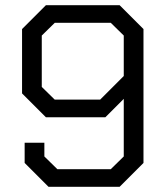

<svg xmlns="http://www.w3.org/2000/svg" viewBox="-20 -720 643 740"><path d="M75 -92V-170H151V-117L201 -68H407L457 -117V-339L386 -268H157L65 -360V-608L157 -700H441L533 -608V-92L441 0H167ZM366 -336 457 -427V-583L407 -632H191L141 -583V-385L191 -336Z"/></svg>

Font: Chakra Petch
Style: Regular
Weight: 400
Designer: Katatrad Aksorn Co.,Ltd.
Foundry: Cadson Demak Co.,Ltd.
Version: Version 1.000; ttfautohint (v1.6)